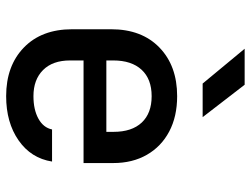

<svg xmlns="http://www.w3.org/2000/svg" viewBox="-118 -708 835 640"><g transform="rotate(90 300.0 -387.5)"><path d="M300 10Q199 10 138 -49Q77 -108 77 -210V-340Q77 -442 138 -501Q199 -560 300 -560Q368 -560 418 -533.5Q468 -507 495.5 -459Q523 -411 523 -347V-248H181V-203Q181 -145 213 -113Q245 -81 300 -81Q345 -81 375 -97.5Q405 -114 411 -143H518Q507 -73 447.5 -31.5Q388 10 300 10ZM181 -347V-324H419V-348Q419 -409 388 -442Q357 -475 300 -475Q243 -475 212 -441.5Q181 -408 181 -347ZM258 -645 142 -785H262L370 -645Z"/></g></svg>

Font: JetBrains Mono NL SemiBold
Style: Regular
Weight: 600
Designer: Philipp Nurullin, Konstantin Bulenkov
Foundry: JetBrains
Version: Version 2.304; ttfautohint (v1.8.4.7-5d5b)